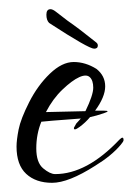

<svg xmlns="http://www.w3.org/2000/svg" viewBox="-20 -385 289 418"><path d="M190 -235Q209 -220 209 -197Q209 -174 187 -144H207Q222 -144 206 -138.5Q190 -133 176 -130Q166 -118 153 -108.5Q140 -99 141 -107L146 -116L156 -127Q75 -121 70 -120Q59 -93 59 -62Q59 -31 74 -18.5Q89 -6 100 -6Q169 -6 240 -81Q249 -90 249 -80Q249 -77 243 -70Q223 -46 187 -24Q129 13 93.5 13Q58 13 37 -6.5Q16 -26 16 -66Q16 -80 20.5 -103Q25 -126 43.5 -162.5Q62 -199 88.5 -224.5Q115 -250 140.5 -250Q166 -250 190 -235ZM166 -143Q183 -178 183 -194Q183 -210 175.5 -217Q168 -224 152.5 -217Q137 -210 116 -190Q95 -170 80 -141Q154 -143 166 -143ZM87 -335Q81 -341 81 -353Q81 -365 90 -365Q95 -365 103 -358.5Q111 -352 127 -340Q153 -322 189 -293Q193 -290 193 -286Q193 -279 185 -279Q173 -279 87 -335Z"/></svg>

Font: Lovers Quarrel
Style: Regular
Weight: 400
Designer: Robert E. Leuschke
Foundry: Robert E. Leuschke
Version: Version 1.001